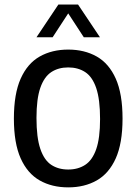

<svg xmlns="http://www.w3.org/2000/svg" viewBox="-20 -822 604 850"><path d="M282 7.5Q210 7.5 155.8 -23.2Q101.5 -54 71.5 -121Q41.5 -188 41.5 -297Q41.5 -406.5 71.5 -473.8Q101.5 -541 155.8 -571.8Q210 -602.5 282 -602.5Q354 -602.5 408.2 -571.8Q462.5 -541 492.5 -473.8Q522.5 -406.5 522.5 -297Q522.5 -188 492.5 -121Q462.5 -54 408.2 -23.2Q354 7.5 282 7.5ZM282 -71.5Q325.5 -71.5 357.2 -92.2Q389 -113 406 -161.8Q423 -210.5 423 -295Q423 -382 406 -432Q389 -482 357.2 -502.8Q325.5 -523.5 282 -523.5Q238.5 -523.5 207 -502.8Q175.5 -482 158.5 -433.2Q141.5 -384.5 141.5 -300Q141.5 -213 158.5 -163Q175.5 -113 207 -92.2Q238.5 -71.5 282 -71.5ZM141.5 -657 238.5 -802H325.5L422.5 -657H351L275 -773.5H289L213 -657Z"/></svg>

Font: Encode Sans SC Condensed Medium
Style: Regular
Weight: 500
Width: 3
Designer: Multiple Designers
Foundry: Impallari Type
Version: Version 3.002